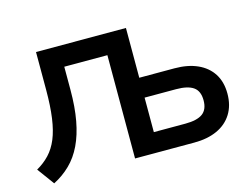

<svg xmlns="http://www.w3.org/2000/svg" viewBox="-98 -871 1383 1054"><g transform="rotate(-15 594.0 -344.0)"><path d="M89 17 18 -80Q60 -104 90.5 -136.5Q121 -169 140.5 -216Q160 -263 169.5 -330.5Q179 -398 179 -490V-705H690V-422H890Q965 -422 1020 -397.5Q1075 -373 1105 -326.5Q1135 -280 1135 -213Q1135 -146 1105 -98Q1075 -50 1020 -25Q965 0 890 0H553V-587H308V-456Q308 -358 294 -282Q280 -206 252.5 -148.5Q225 -91 183.5 -50.5Q142 -10 89 17ZM690 -113H869Q936 -113 967.5 -136Q999 -159 999 -211Q999 -264 967 -286.5Q935 -309 869 -309H690Z"/></g></svg>

Font: Nunito Sans 7pt
Style: Bold
Weight: 700
Designer: Vernon Adams
Foundry: Vernon Adams
Version: Version 3.101;gftools[0.9.27]